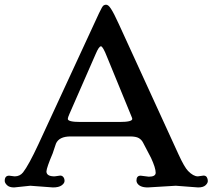

<svg xmlns="http://www.w3.org/2000/svg" viewBox="-35 -802 917 829"><path d="M95.7 0 25.9 7.3Q5.4 7.3 -4.6 -2.4Q-14.6 -12.2 -14.6 -21Q-14.6 -43.5 4.4 -43.5L28.3 -40.5Q50.8 -40.5 64.5 -57.6Q88.9 -88.9 130.9 -179.2L392.6 -745.1Q406.7 -775.4 412.4 -778.6Q418 -781.7 422.6 -781.7Q427.2 -781.7 432.4 -778.1Q437.5 -774.4 443.8 -764.6Q456.5 -745.6 478 -698.2L736.3 -134.3Q761.2 -80.1 776.9 -64Q799.8 -40.5 819.3 -40.5L843.8 -43.9Q853.5 -43.9 857.9 -36.9Q862.3 -29.8 862.3 -20.5Q862.3 -11.2 852.3 -2Q842.3 7.3 820.3 7.3L724.1 0L603 7.3Q567.4 7.3 556.6 -12.7Q554.2 -18.1 554.2 -22.5Q554.2 -43.5 572.3 -43.5L607.4 -39.1Q637.2 -39.1 637.2 -56.2Q637.2 -76.7 617.2 -120.1L583.5 -184.6Q576.7 -198.7 564.2 -205.8Q551.8 -212.9 525.9 -212.9H270Q219.7 -212.9 206.5 -181.6L192.4 -139.6Q166.5 -78.6 165.5 -62Q165.5 -40.5 200.7 -40.5L225.1 -43.9Q233.4 -43.9 238.5 -37.4Q243.7 -30.8 243.7 -20.8Q243.7 -10.7 231.2 -1.7Q218.8 7.3 193.8 7.3ZM481.4 -275.4Q536.1 -275.4 536.1 -288.6Q536.1 -291.5 532.2 -300.3L427.2 -556.2Q409.2 -602.1 400.9 -602.1Q392.1 -602.1 377.9 -568.4L264.6 -309.6Q257.8 -294.4 257.8 -288.6Q257.8 -275.4 312 -275.4Z"/></svg>

Font: Stoke
Style: Regular
Weight: 400
Designer: Nicole Fally
Foundry: Nicole Fally
Version: Version 1.002